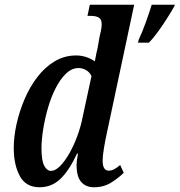

<svg xmlns="http://www.w3.org/2000/svg" viewBox="-20 -780 758 810"><path d="M565 -612Q580 -644 595 -685.5Q610 -727 620 -760H718L714 -751Q704 -733 686 -704.5Q668 -676 647.5 -647.5Q627 -619 608 -600H562ZM147 10Q89 10 63.5 -37.5Q38 -85 38 -155Q38 -204 50 -257.5Q62 -311 84 -362.5Q106 -414 138 -455.5Q170 -497 211 -521.5Q252 -546 301 -546Q324 -546 344.5 -539Q365 -532 380 -521Q382 -534 386 -552Q390 -570 392 -579L400 -625Q404 -640 406.5 -653.5Q409 -667 409 -678Q409 -699 396.5 -706Q384 -713 363 -713H349L359 -760H546L430 -215Q424 -188 418.5 -155Q413 -122 413 -102Q413 -60 439 -60Q451 -60 463.5 -67Q476 -74 487 -84L502 -51Q481 -30 449.5 -10Q418 10 376 10Q342 10 322.5 -12.5Q303 -35 303 -84Q303 -91 304.5 -104Q306 -117 309 -132H305Q272 -61 235 -25.5Q198 10 147 10ZM195 -59Q213 -59 233 -79Q253 -99 272 -132Q291 -165 306 -205.5Q321 -246 329 -288L366 -459Q358 -476 342.5 -484.5Q327 -493 312 -493Q283 -493 258.5 -469.5Q234 -446 214.5 -407.5Q195 -369 182 -323.5Q169 -278 162 -233.5Q155 -189 155 -154Q155 -103 166.5 -81Q178 -59 195 -59Z"/></svg>

Font: Noto Serif ExtraCondensed SemiBold
Style: Italic
Weight: 600
Width: 2
Italic angle: -12°
Designer: Monotype Design Team
Foundry: Monotype Imaging Inc.
Version: Version 2.013